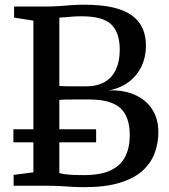

<svg xmlns="http://www.w3.org/2000/svg" viewBox="-20 -770 702 796"><path d="M118.5 -55.5V-684.5L38.5 -697V-743H172Q202.5 -743 228.2 -745Q254 -747 278.5 -748.8Q303 -750.5 328 -750.5Q400.5 -750.5 449.8 -738.8Q499 -727 528.8 -704.5Q558.5 -682 571.8 -651Q585 -620 585 -581Q585 -534 566.8 -495.2Q548.5 -456.5 514 -430.5Q479.5 -404.5 432 -395.5Q495 -397 541 -376Q587 -355 611.8 -315.5Q636.5 -276 636.5 -222.5Q636.5 -177 621.5 -136Q606.5 -95 571.8 -63Q537 -31 477.2 -12.5Q417.5 6 329 6Q302 6 278.8 4.5Q255.5 3 230 1.5Q204.5 0 169.5 0H36.5V-45ZM226 -413.5Q236.5 -413 251.2 -412.5Q266 -412 282 -412Q298 -412 312.2 -412Q326.5 -412 336 -412Q382.5 -412 413.8 -430Q445 -448 460.8 -482.2Q476.5 -516.5 476.5 -564Q476.5 -634 441.8 -668.2Q407 -702.5 318.5 -702.5Q299 -702.5 281.2 -701.2Q263.5 -700 249.2 -698.5Q235 -697 226 -697ZM226 -52.5Q237.5 -49 255.2 -47Q273 -45 292.2 -44.5Q311.5 -44 327.5 -44Q398 -44 439.8 -64.2Q481.5 -84.5 499.8 -121.8Q518 -159 518 -209Q518 -287 478.5 -322.2Q439 -357.5 352 -357.5Q339.5 -357.5 322 -357.5Q304.5 -357.5 286.2 -357.5Q268 -357.5 252.2 -357.2Q236.5 -357 226 -356ZM378.5 -234V-180H35.5V-234Z"/></svg>

Font: Merriweather 36pt
Style: Regular
Weight: 400
Designer: Eben Sorkin
Foundry: Eben Sorkin
Version: Version 2.100